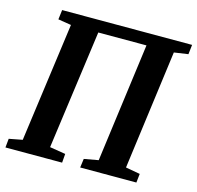

<svg xmlns="http://www.w3.org/2000/svg" viewBox="-107 -856 994 968"><g transform="rotate(15 389.5 -371.5)"><path d="M3.4 0 8 -46.4 77.8 -59.8 162.6 -682 94.1 -693 100.3 -743H778.6L772.9 -693L699.5 -682.3L616.7 -59.8L691.9 -46.4L686.8 0H393.5L399.7 -46.4L474.3 -59.8L557.1 -681H305.6L220.5 -59.8L302.9 -46.4L299.2 0Z"/></g></svg>

Font: Merriweather Light
Style: Italic
Weight: 300
Italic angle: -7.8°
Designer: Eben Sorkin
Foundry: Eben Sorkin
Version: Version 2.101